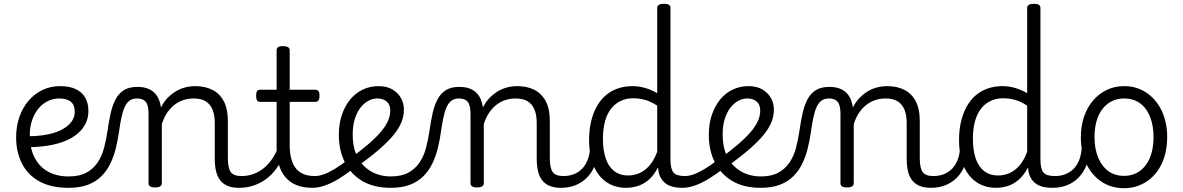

<svg xmlns="http://www.w3.org/2000/svg" viewBox="-20 -973 6238 1012"><path d="M341 17Q249 17 187.5 -17Q126 -51 95.5 -111.5Q65 -172 65 -248Q65 -307 82 -356Q99 -405 130 -441.5Q161 -478 203.5 -498.5Q246 -519 297 -519Q346 -519 379 -503.5Q412 -488 429 -458.5Q446 -429 446 -389Q446 -351 430.5 -320.5Q415 -290 387 -267Q359 -244 320 -228.5Q281 -213 233 -205.5Q185 -198 131 -197V-255Q167 -255 202 -259.5Q237 -264 268 -274Q299 -284 323 -300Q347 -316 360.5 -337Q374 -358 374 -384Q374 -420 353 -437Q332 -454 292 -454Q262 -454 234 -441Q206 -428 184.5 -403Q163 -378 150 -342Q137 -306 137 -261Q137 -191 162.5 -142Q188 -93 234 -68Q280 -43 341 -43Q354 -43 360.5 -34Q367 -25 367 -13Q367 -1 360.5 8Q354 17 341 17Z M342 17Q326 17 318.5 8Q311 -1 311 -13Q311 -25 318.5 -34Q326 -43 342 -43Q399 -43 435.5 -63Q472 -83 494.5 -116.5Q517 -150 528.5 -193.5Q540 -237 547 -285Q554 -335 563.5 -377Q573 -419 589.5 -450Q606 -481 633.5 -498Q661 -515 704 -515Q713 -515 717.5 -505.5Q722 -496 721.5 -484Q721 -472 716 -463Q711 -454 702 -454Q679 -454 663 -442.5Q647 -431 637 -408.5Q627 -386 620 -353Q613 -320 607 -277Q601 -234 590.5 -191.5Q580 -149 562 -111.5Q544 -74 515.5 -45Q487 -16 444.5 0.5Q402 17 342 17Z M1240 17Q1205 17 1180.5 7Q1156 -3 1140.5 -23Q1125 -43 1118.5 -72Q1112 -101 1112 -139V-326Q1112 -366 1100.5 -394.5Q1089 -423 1065 -438.5Q1041 -454 1000 -454Q976 -454 951.5 -447Q927 -440 905 -424.5Q883 -409 864 -383Q845 -357 833 -319V-7Q833 4 824 9.5Q815 15 797 15Q780 15 771.5 9.5Q763 4 763 -7V-371Q763 -418 748.5 -436Q734 -454 702 -454Q689 -454 683 -463Q677 -472 677 -484Q677 -496 684 -505.5Q691 -515 704 -515Q731 -515 752 -508.5Q773 -502 788.5 -489Q804 -476 813.5 -457Q823 -438 827 -414L829 -407Q843 -436 863.5 -457Q884 -478 907.5 -492Q931 -506 957 -512.5Q983 -519 1010 -519Q1060 -519 1098.5 -500Q1137 -481 1159 -440.5Q1181 -400 1181 -334V-139Q1181 -88 1196 -66.5Q1211 -45 1253 -45Q1265 -45 1270.5 -35.5Q1276 -26 1275 -14Q1274 -2 1265.5 7.5Q1257 17 1240 17Z M1239 17Q1227 17 1221 7.5Q1215 -2 1216 -14Q1217 -26 1226 -35.5Q1235 -45 1252 -45Q1287 -45 1317.5 -56.5Q1348 -68 1372.5 -88.5Q1397 -109 1416 -137.5Q1435 -166 1446 -199Q1451 -212 1461.5 -211Q1472 -210 1480 -202Q1488 -194 1484 -183Q1471 -137 1447.5 -100Q1424 -63 1392.5 -37Q1361 -11 1322.5 3Q1284 17 1239 17Z M1628 17Q1578 17 1542.5 2.5Q1507 -12 1483.5 -40Q1460 -68 1449 -109Q1438 -150 1438 -202V-436H1353Q1340 -436 1335 -443.5Q1330 -451 1330 -468Q1330 -486 1335 -493Q1340 -500 1353 -500H1438V-708Q1438 -719 1446 -724.5Q1454 -730 1471 -730Q1489 -730 1498 -724.5Q1507 -719 1507 -708V-500H1641Q1653 -500 1658.5 -493Q1664 -486 1664 -468Q1664 -451 1658.5 -443.5Q1653 -436 1641 -436H1507V-208Q1507 -171 1514 -141Q1521 -111 1536.5 -89.5Q1552 -68 1577.5 -56.5Q1603 -45 1640 -45Q1652 -45 1658 -35.5Q1664 -26 1663 -14Q1662 -2 1653.5 7.5Q1645 17 1628 17Z M1627 17Q1615 17 1609 7.5Q1603 -2 1604 -14Q1605 -26 1614 -35.5Q1623 -45 1640 -45Q1662 -45 1689 -55Q1716 -65 1747.5 -84.5Q1779 -104 1814 -131Q1824 -140 1834 -137Q1844 -134 1850 -124.5Q1856 -115 1855.5 -104Q1855 -93 1845 -86Q1804 -54 1765.5 -30.5Q1727 -7 1692 5Q1657 17 1627 17Z M1821 -135Q1881 -178 1922 -213.5Q1963 -249 1988.5 -279.5Q2014 -310 2025.5 -337Q2037 -364 2037 -390Q2037 -422 2018 -438Q1999 -454 1969 -454Q1944 -454 1920.5 -441Q1897 -428 1878.5 -403.5Q1860 -379 1849.5 -344Q1839 -309 1839 -264Q1839 -206 1855.5 -164.5Q1872 -123 1900.5 -96Q1929 -69 1964.5 -56Q2000 -43 2039 -43Q2052 -43 2058.5 -34Q2065 -25 2065 -13Q2065 -1 2058.5 8Q2052 17 2039 17Q1951 17 1890.5 -18.5Q1830 -54 1798 -117Q1766 -180 1766 -262Q1766 -319 1781.5 -366Q1797 -413 1825 -447.5Q1853 -482 1891.5 -500.5Q1930 -519 1976 -519Q2018 -519 2047.5 -502Q2077 -485 2093 -457Q2109 -429 2109 -395Q2109 -363 2097 -331.5Q2085 -300 2058 -266Q2031 -232 1987 -193Q1943 -154 1879 -107Z M2039 17Q2023 17 2015.5 8Q2008 -1 2008 -13Q2008 -25 2015.5 -34Q2023 -43 2039 -43Q2096 -43 2132.5 -63Q2169 -83 2191.5 -116.5Q2214 -150 2225.5 -193.5Q2237 -237 2244 -285Q2251 -335 2260.5 -377Q2270 -419 2286.5 -450Q2303 -481 2330.5 -498Q2358 -515 2401 -515Q2410 -515 2414.5 -505.5Q2419 -496 2418.5 -484Q2418 -472 2413 -463Q2408 -454 2399 -454Q2376 -454 2360 -442.5Q2344 -431 2334 -408.5Q2324 -386 2317 -353Q2310 -320 2304 -277Q2298 -234 2287.5 -191.5Q2277 -149 2259 -111.5Q2241 -74 2212.5 -45Q2184 -16 2141.5 0.5Q2099 17 2039 17Z M2937 17Q2902 17 2877.5 7Q2853 -3 2837.5 -23Q2822 -43 2815.5 -72Q2809 -101 2809 -139V-326Q2809 -366 2797.5 -394.5Q2786 -423 2762 -438.5Q2738 -454 2697 -454Q2673 -454 2648.5 -447Q2624 -440 2602 -424.5Q2580 -409 2561 -383Q2542 -357 2530 -319V-7Q2530 4 2521 9.5Q2512 15 2494 15Q2477 15 2468.5 9.5Q2460 4 2460 -7V-371Q2460 -418 2445.5 -436Q2431 -454 2399 -454Q2386 -454 2380 -463Q2374 -472 2374 -484Q2374 -496 2381 -505.5Q2388 -515 2401 -515Q2428 -515 2449 -508.5Q2470 -502 2485.5 -489Q2501 -476 2510.5 -457Q2520 -438 2524 -414L2526 -407Q2540 -436 2560.5 -457Q2581 -478 2604.5 -492Q2628 -506 2654 -512.5Q2680 -519 2707 -519Q2757 -519 2795.5 -500Q2834 -481 2856 -440.5Q2878 -400 2878 -334V-139Q2878 -88 2893 -66.5Q2908 -45 2950 -45Q2962 -45 2967.5 -35.5Q2973 -26 2972 -14Q2971 -2 2962.5 7.5Q2954 17 2937 17Z M2936 17Q2924 17 2918 7.5Q2912 -2 2913 -14Q2914 -26 2923 -35.5Q2932 -45 2949 -45Q2980 -45 3005 -55Q3030 -65 3048 -83.5Q3066 -102 3076.5 -128Q3087 -154 3090 -186Q3091 -199 3102 -203.5Q3113 -208 3123.5 -203.5Q3134 -199 3133 -186Q3130 -137 3114.5 -99.5Q3099 -62 3073 -36Q3047 -10 3012.5 3.5Q2978 17 2936 17Z M3280 17Q3223 17 3179 -11.5Q3135 -40 3110 -96.5Q3085 -153 3085 -236Q3085 -287 3095 -330.5Q3105 -374 3124 -409Q3143 -444 3170.5 -468.5Q3198 -493 3234.5 -506Q3271 -519 3315 -519Q3347 -519 3380 -509.5Q3413 -500 3444 -482V-931Q3444 -942 3453 -947.5Q3462 -953 3480 -953Q3498 -953 3506 -947.5Q3514 -942 3514 -931V-132Q3514 -82 3530 -63.5Q3546 -45 3591 -45Q3601 -45 3606.5 -35.5Q3612 -26 3611 -14Q3610 -2 3602 7.5Q3594 17 3578 17Q3548 17 3525 11Q3502 5 3486 -8Q3470 -21 3460.5 -40Q3451 -59 3449 -85L3448 -90Q3425 -46 3396.5 -23Q3368 0 3338 8.5Q3308 17 3280 17ZM3291 -48Q3321 -48 3349.5 -60Q3378 -72 3402.5 -99.5Q3427 -127 3444 -173V-416Q3411 -438 3380.5 -446.5Q3350 -455 3317 -455Q3288 -455 3263.5 -446Q3239 -437 3219.5 -420Q3200 -403 3186 -377Q3172 -351 3165 -317Q3158 -283 3158 -240Q3158 -182 3172.5 -138.5Q3187 -95 3217 -71.5Q3247 -48 3291 -48Z M3577 17Q3565 17 3559 7.5Q3553 -2 3554 -14Q3555 -26 3564 -35.5Q3573 -45 3590 -45Q3612 -45 3639 -55Q3666 -65 3697.5 -84.5Q3729 -104 3764 -131Q3774 -140 3784 -137Q3794 -134 3800 -124.5Q3806 -115 3805.5 -104Q3805 -93 3795 -86Q3754 -54 3715.5 -30.5Q3677 -7 3642 5Q3607 17 3577 17Z M3771 -135Q3831 -178 3872 -213.5Q3913 -249 3938.5 -279.5Q3964 -310 3975.5 -337Q3987 -364 3987 -390Q3987 -422 3968 -438Q3949 -454 3919 -454Q3894 -454 3870.5 -441Q3847 -428 3828.5 -403.5Q3810 -379 3799.5 -344Q3789 -309 3789 -264Q3789 -206 3805.5 -164.5Q3822 -123 3850.5 -96Q3879 -69 3914.5 -56Q3950 -43 3989 -43Q4002 -43 4008.5 -34Q4015 -25 4015 -13Q4015 -1 4008.5 8Q4002 17 3989 17Q3901 17 3840.5 -18.5Q3780 -54 3748 -117Q3716 -180 3716 -262Q3716 -319 3731.5 -366Q3747 -413 3775 -447.5Q3803 -482 3841.5 -500.5Q3880 -519 3926 -519Q3968 -519 3997.5 -502Q4027 -485 4043 -457Q4059 -429 4059 -395Q4059 -363 4047 -331.5Q4035 -300 4008 -266Q3981 -232 3937 -193Q3893 -154 3829 -107Z M3989 17Q3973 17 3965.5 8Q3958 -1 3958 -13Q3958 -25 3965.5 -34Q3973 -43 3989 -43Q4046 -43 4082.5 -63Q4119 -83 4141.5 -116.5Q4164 -150 4175.5 -193.5Q4187 -237 4194 -285Q4201 -335 4210.5 -377Q4220 -419 4236.5 -450Q4253 -481 4280.5 -498Q4308 -515 4351 -515Q4360 -515 4364.5 -505.5Q4369 -496 4368.5 -484Q4368 -472 4363 -463Q4358 -454 4349 -454Q4326 -454 4310 -442.5Q4294 -431 4284 -408.5Q4274 -386 4267 -353Q4260 -320 4254 -277Q4248 -234 4237.5 -191.5Q4227 -149 4209 -111.5Q4191 -74 4162.5 -45Q4134 -16 4091.5 0.5Q4049 17 3989 17Z M4887 17Q4852 17 4827.5 7Q4803 -3 4787.5 -23Q4772 -43 4765.5 -72Q4759 -101 4759 -139V-326Q4759 -366 4747.5 -394.5Q4736 -423 4712 -438.5Q4688 -454 4647 -454Q4623 -454 4598.5 -447Q4574 -440 4552 -424.5Q4530 -409 4511 -383Q4492 -357 4480 -319V-7Q4480 4 4471 9.5Q4462 15 4444 15Q4427 15 4418.5 9.5Q4410 4 4410 -7V-371Q4410 -418 4395.5 -436Q4381 -454 4349 -454Q4336 -454 4330 -463Q4324 -472 4324 -484Q4324 -496 4331 -505.5Q4338 -515 4351 -515Q4378 -515 4399 -508.5Q4420 -502 4435.5 -489Q4451 -476 4460.5 -457Q4470 -438 4474 -414L4476 -407Q4490 -436 4510.5 -457Q4531 -478 4554.5 -492Q4578 -506 4604 -512.5Q4630 -519 4657 -519Q4707 -519 4745.5 -500Q4784 -481 4806 -440.5Q4828 -400 4828 -334V-139Q4828 -88 4843 -66.5Q4858 -45 4900 -45Q4912 -45 4917.5 -35.5Q4923 -26 4922 -14Q4921 -2 4912.5 7.5Q4904 17 4887 17Z M4886 17Q4874 17 4868 7.5Q4862 -2 4863 -14Q4864 -26 4873 -35.5Q4882 -45 4899 -45Q4930 -45 4955 -55Q4980 -65 4998 -83.5Q5016 -102 5026.5 -128Q5037 -154 5040 -186Q5041 -199 5052 -203.5Q5063 -208 5073.5 -203.5Q5084 -199 5083 -186Q5080 -137 5064.5 -99.5Q5049 -62 5023 -36Q4997 -10 4962.5 3.5Q4928 17 4886 17Z M5230 17Q5173 17 5129 -11.5Q5085 -40 5060 -96.5Q5035 -153 5035 -236Q5035 -287 5045 -330.5Q5055 -374 5074 -409Q5093 -444 5120.5 -468.5Q5148 -493 5184.5 -506Q5221 -519 5265 -519Q5297 -519 5330 -509.5Q5363 -500 5394 -482V-931Q5394 -942 5403 -947.5Q5412 -953 5430 -953Q5448 -953 5456 -947.5Q5464 -942 5464 -931V-132Q5464 -82 5480 -63.5Q5496 -45 5541 -45Q5551 -45 5556.5 -35.5Q5562 -26 5561 -14Q5560 -2 5552 7.5Q5544 17 5528 17Q5498 17 5475 11Q5452 5 5436 -8Q5420 -21 5410.5 -40Q5401 -59 5399 -85L5398 -90Q5375 -46 5346.5 -23Q5318 0 5288 8.5Q5258 17 5230 17ZM5241 -48Q5271 -48 5299.5 -60Q5328 -72 5352.5 -99.5Q5377 -127 5394 -173V-416Q5361 -438 5330.5 -446.5Q5300 -455 5267 -455Q5238 -455 5213.5 -446Q5189 -437 5169.5 -420Q5150 -403 5136 -377Q5122 -351 5115 -317Q5108 -283 5108 -240Q5108 -182 5122.5 -138.5Q5137 -95 5167 -71.5Q5197 -48 5241 -48Z M5527 17Q5515 17 5509 7.5Q5503 -2 5504 -14Q5505 -26 5514 -35.5Q5523 -45 5540 -45Q5571 -45 5596 -55Q5621 -65 5639 -83.5Q5657 -102 5667.5 -128Q5678 -154 5681 -186Q5682 -199 5693 -203.5Q5704 -208 5714.5 -203.5Q5725 -199 5724 -186Q5721 -137 5705.5 -99.5Q5690 -62 5664 -36Q5638 -10 5603.5 3.5Q5569 17 5527 17Z M5905 19Q5837 19 5785.5 -15.5Q5734 -50 5705.5 -110.5Q5677 -171 5677 -250Q5677 -309 5694 -358.5Q5711 -408 5741.5 -443.5Q5772 -479 5813.5 -499Q5855 -519 5905 -519Q5971 -519 6022.5 -484.5Q6074 -450 6103 -389.5Q6132 -329 6132 -250Q6132 -203 6121.5 -161.5Q6111 -120 6091 -87Q6071 -54 6043 -30.5Q6015 -7 5980 6Q5945 19 5905 19ZM5905 -46Q5941 -46 5969.5 -60.5Q5998 -75 6018.5 -102Q6039 -129 6049.5 -166.5Q6060 -204 6060 -250Q6060 -312 6041.5 -358Q6023 -404 5988.5 -429Q5954 -454 5905 -454Q5869 -454 5840 -439.5Q5811 -425 5790.5 -398Q5770 -371 5759.5 -334Q5749 -297 5749 -250Q5749 -189 5768 -143Q5787 -97 5821.5 -71.5Q5856 -46 5905 -46Z"/></svg>

Font: Playwrite US Modern Light
Style: Regular
Weight: 300
Designer: Veronika Burian, José Scaglione
Foundry: TypeTogether
Version: Version 1.003